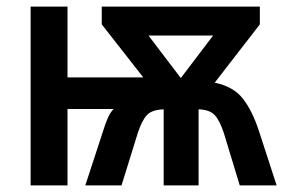

<svg xmlns="http://www.w3.org/2000/svg" viewBox="-20 -563 867 583"><path d="M769 -543V-489L632 -312Q689 -300 717.5 -263.5Q746 -227 766 -166L820 0H708L660 -158Q647 -198 631.5 -214Q616 -230 583 -231V0H477V-231Q442 -230 426.5 -214Q411 -198 398 -158L349 0H239L294 -168Q300 -188 307.5 -205Q315 -222 325 -232H185V0H73V-543H185V-328H415L289 -489V-543ZM627 -455H431L529 -326Z"/></svg>

Font: Noto Sans SemiCondensed SemiBold
Style: Regular
Weight: 600
Width: 4
Designer: Monotype Design Team
Foundry: Monotype Imaging Inc.
Version: Version 2.013; ttfautohint (v1.8.4.7-5d5b)